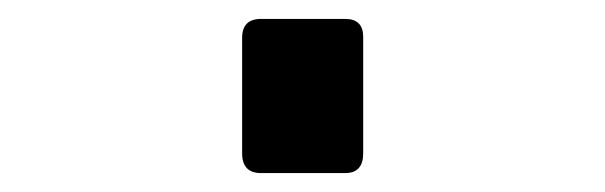

<svg xmlns="http://www.w3.org/2000/svg" viewBox="-20 -183 640 203"><path d="M364 -144V-21Q364 0 345 0H256Q236 0 236 -21V-143Q236 -163 256 -163H345Q364 -163 364 -144Z"/></svg>

Font: RajdhaniMono
Style: Bold
Weight: 700
Monospace: yes
Designer: Satya Rajpurohit, Jyotish Sonowal
Foundry: Indian Type Foundry
Version: Version 1.201;PS 1.0;hotconv 1.0.78;makeotf.lib2.5.61930; tt